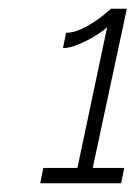

<svg xmlns="http://www.w3.org/2000/svg" viewBox="-20 -831 310 439"><path d="M264 -447 257 -412H72L79 -447H157L225 -769Q217 -761 198.5 -749.5Q180 -738 159.5 -729.5Q139 -721 124 -721L131 -756Q151 -756 175 -769Q199 -782 216 -796Q233 -810 234 -811H270L192 -447Z"/></svg>

Font: Raleway Light
Style: Italic
Weight: 300
Italic angle: -12°
Designer: Matt McInerney, Pablo Impallari, Rodrigo Fuenzalida
Foundry: Matt McInerney, Pablo Impallari, Rodrigo Fuenzalida
Version: Version 4.026